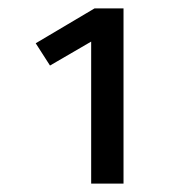

<svg xmlns="http://www.w3.org/2000/svg" viewBox="-20 -759 440 457"><path d="M274 -739H205L65 -656L99 -603L197 -660V-322H274Z"/></svg>

Font: Fira Math
Style: Regular
Weight: 400
Designer: Xiangdong Zeng
Foundry: Xiangdong Zeng
Version: Version 0.3.4